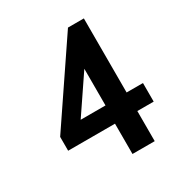

<svg xmlns="http://www.w3.org/2000/svg" viewBox="-150 -734 799 844"><g transform="rotate(-30 250.0 -311.5)"><path d="M313 -623H393.6V-247.1H476.6V-152.8H393.6V0H280.8V-153.8H43V-224.1ZM284.7 -430.2 158.7 -244.1H284.7Z"/></g></svg>

Font: InconsolataGo
Style: Bold
Weight: 700
Designer: Raph Levien, Kirill Tkachev(cyreal.org)
Foundry: Raph Levien, Kirill Tkachev(cyreal.org)
Version: Version 1.015; ttfautohint (v0.92) -l 8 -r 50 -G 200 -x 14 -